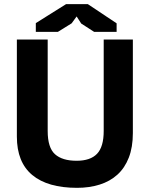

<svg xmlns="http://www.w3.org/2000/svg" viewBox="-20 -890 719 922"><path d="M478 -700H618V-251Q618 -183 598.5 -133Q579 -83 543.5 -51Q508 -19 458.5 -3.5Q409 12 350 12Q209 12 135 -49.5Q61 -111 61 -234V-700H209V-261Q209 -181 244 -149.5Q279 -118 348 -118Q414 -118 446 -151.5Q478 -185 478 -261ZM297 -870H402L540 -778V-737H432L370 -777L348 -811L324 -778L258 -737H152V-779Z"/></svg>

Font: PT Sans Caption
Style: Bold
Weight: 700
Designer: A.Korolkova, O.Umpeleva, V.Yefimov
Foundry: ParaType Ltd
Version: Version 2.003W OFL